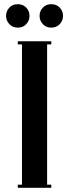

<svg xmlns="http://www.w3.org/2000/svg" viewBox="-20 -897 330 917"><path d="M169 -821Q169 -844.2 184.6 -860.6Q200.2 -877 225 -877Q249.8 -877 265.4 -860.6Q281 -844.2 281 -821Q281 -798.6 265.4 -781.8Q249.8 -765 225 -765Q200.2 -765 184.6 -781.8Q169 -798.6 169 -821ZM9 -821Q9 -844.2 24.6 -860.6Q40.2 -877 65 -877Q89.8 -877 105.4 -860.6Q121 -844.2 121 -821Q121 -798.6 105.4 -781.8Q89.8 -765 65 -765Q40.2 -765 24.6 -781.8Q9 -798.6 9 -821ZM65 0V-15H85V-685H65V-700H225V-685H205V-15H225V0Z"/></svg>

Font: Copperplate CC
Style: Regular
Weight: 400
Designer: indestructible type*
Foundry: Cowboy Collective
Version: Version 1.000